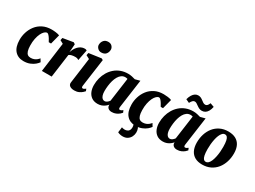

<svg xmlns="http://www.w3.org/2000/svg" viewBox="-57 -1609 3504 2639"><g transform="rotate(30 1694.5 -289.0)"><path d="M214 10.5Q127.5 10.5 76.2 -47Q25 -104.5 24 -216Q23 -277.5 42 -338.5Q61 -399.5 99.8 -449.8Q138.5 -500 198.2 -530.2Q258 -560.5 338.5 -560.5Q368 -560.5 403.8 -556Q439.5 -551.5 464 -541.5L424.5 -389H388Q376.5 -411.5 362 -435Q347.5 -458.5 332.5 -474.5Q317.5 -490.5 305.5 -490.5Q285.5 -490.5 264.5 -471.2Q243.5 -452 226.2 -416.2Q209 -380.5 198.8 -331Q188.5 -281.5 190 -222Q191 -169.5 201.2 -137.8Q211.5 -106 230 -92Q248.5 -78 277 -78Q307 -78 330.2 -86.8Q353.5 -95.5 370.8 -109.8Q388 -124 401 -140.5L429 -94.5Q415 -73 386.2 -48.5Q357.5 -24 314.2 -6.8Q271 10.5 214 10.5Z M503.5 0 566 -466 513.5 -494.5 521 -533 686.5 -560.5 712 -543 706 -452 702.5 -412Q711.5 -440.5 726 -467.2Q740.5 -494 761 -515Q781.5 -536 806.8 -548.2Q832 -560.5 861.5 -560.5Q875 -560.5 883.8 -557Q892.5 -553.5 896 -551L862 -379.5Q859 -383.5 844.2 -390Q829.5 -396.5 806.5 -396.5Q791.5 -396.5 777.2 -395Q763 -393.5 750.5 -390.5Q738 -387.5 727.5 -382.8Q717 -378 709.5 -371L659 0Z M1020 10.5Q988.5 10.5 967 1.5Q945.5 -7.5 935.2 -23.5Q925 -39.5 928 -61Q930.5 -81.5 934.8 -111.2Q939 -141 944 -178.8Q949 -216.5 955.2 -261.5Q961.5 -306.5 968.2 -357.8Q975 -409 982.5 -465L926.5 -494.5L934 -533L1128.5 -560.5L1154 -547.5L1092.5 -107.5Q1090 -89.5 1094.2 -80.5Q1098.5 -71.5 1109 -71.5Q1118 -71.5 1128 -76.5Q1138 -81.5 1154.5 -94L1167.5 -61Q1160.5 -52 1141.8 -35Q1123 -18 1092.8 -3.8Q1062.5 10.5 1020 10.5ZM1079.5 -627Q1046.5 -627 1022.8 -652.2Q999 -677.5 1001 -708Q1003 -747.5 1027.5 -775.2Q1052 -803 1096.5 -803Q1136 -803 1157.8 -778.5Q1179.5 -754 1179 -725Q1178.5 -685 1154.8 -656Q1131 -627 1079.5 -627Z M1681 -107.5Q1678.5 -88 1683.8 -79.8Q1689 -71.5 1699.5 -71.5Q1707 -71.5 1717.5 -76Q1728 -80.5 1744 -93.5L1758 -60.5Q1751 -50.5 1731.5 -33.5Q1712 -16.5 1682.5 -3.2Q1653 10 1615 10Q1581.5 10 1561 -6.2Q1540.5 -22.5 1538.5 -51.5L1540 -63.5Q1525.5 -45.5 1503.8 -28.5Q1482 -11.5 1453.8 -0.8Q1425.5 10 1391 10Q1333.5 10 1295.2 -16.8Q1257 -43.5 1238.2 -89Q1219.5 -134.5 1219.5 -190Q1219.5 -247.5 1233.8 -301.8Q1248 -356 1275.8 -402.8Q1303.5 -449.5 1344 -485Q1384.5 -520.5 1437 -540.2Q1489.5 -560 1552.5 -560Q1582 -560 1613.2 -553.5Q1644.5 -547 1666.5 -539.5L1744 -560ZM1577.5 -493Q1570 -495.5 1561.2 -497.2Q1552.5 -499 1542.5 -499Q1508 -499 1482 -480.2Q1456 -461.5 1437.8 -429.5Q1419.5 -397.5 1408.2 -357.5Q1397 -317.5 1392 -274.8Q1387 -232 1387 -192.5Q1387 -153 1395.8 -125.8Q1404.5 -98.5 1420 -84.8Q1435.5 -71 1456.5 -71Q1466 -71 1475.2 -74.5Q1484.5 -78 1493.5 -84.5Q1502.5 -91 1510.5 -99.2Q1518.5 -107.5 1525.5 -117.5Z M1991 10.5Q1904.5 10.5 1853.2 -47Q1802 -104.5 1801 -216Q1800 -277.5 1819 -338.5Q1838 -399.5 1876.8 -449.8Q1915.5 -500 1975.2 -530.2Q2035 -560.5 2115.5 -560.5Q2145 -560.5 2180.8 -556Q2216.5 -551.5 2241 -541.5L2201.5 -389H2165Q2153.5 -411.5 2139 -435Q2124.5 -458.5 2109.5 -474.5Q2094.5 -490.5 2082.5 -490.5Q2062.5 -490.5 2041.5 -471.2Q2020.5 -452 2003.2 -416.2Q1986 -380.5 1975.8 -331Q1965.5 -281.5 1967 -222Q1968 -169.5 1978.2 -137.8Q1988.5 -106 2007 -92Q2025.5 -78 2054 -78Q2084 -78 2107.2 -86.8Q2130.5 -95.5 2147.8 -109.8Q2165 -124 2178 -140.5L2206 -94.5Q2192 -73 2163.2 -48.5Q2134.5 -24 2091.2 -6.8Q2048 10.5 1991 10.5ZM1913.5 224.5Q1893 224.5 1870.5 219.5Q1848 214.5 1833.5 205.5L1844.5 121Q1851.5 124.5 1864.2 127.2Q1877 130 1890 130Q1909.5 130 1927.5 123.2Q1945.5 116.5 1957 100.5Q1968.5 84.5 1970 57.5Q1971 28.5 1964.2 13Q1957.5 -2.5 1954 -14L1990 -16L2019 -14Q2031 1 2041 25.8Q2051 50.5 2051 84.5Q2051 118.5 2035.2 151Q2019.5 183.5 1988.8 204Q1958 224.5 1913.5 224.5Z M2716 -107.5Q2713.5 -88 2718.8 -79.8Q2724 -71.5 2734.5 -71.5Q2742 -71.5 2752.5 -76Q2763 -80.5 2779 -93.5L2793 -60.5Q2786 -50.5 2766.5 -33.5Q2747 -16.5 2717.5 -3.2Q2688 10 2650 10Q2616.5 10 2596 -6.2Q2575.5 -22.5 2573.5 -51.5L2575 -63.5Q2560.5 -45.5 2538.8 -28.5Q2517 -11.5 2488.8 -0.8Q2460.5 10 2426 10Q2368.5 10 2330.2 -16.8Q2292 -43.5 2273.2 -89Q2254.5 -134.5 2254.5 -190Q2254.5 -247.5 2268.8 -301.8Q2283 -356 2310.8 -402.8Q2338.5 -449.5 2379 -485Q2419.5 -520.5 2472 -540.2Q2524.5 -560 2587.5 -560Q2617 -560 2648.2 -553.5Q2679.5 -547 2701.5 -539.5L2779 -560ZM2612.5 -493Q2605 -495.5 2596.2 -497.2Q2587.5 -499 2577.5 -499Q2543 -499 2517 -480.2Q2491 -461.5 2472.8 -429.5Q2454.5 -397.5 2443.2 -357.5Q2432 -317.5 2427 -274.8Q2422 -232 2422 -192.5Q2422 -153 2430.8 -125.8Q2439.5 -98.5 2455 -84.8Q2470.5 -71 2491.5 -71Q2501 -71 2510.2 -74.5Q2519.5 -78 2528.5 -84.5Q2537.5 -91 2545.5 -99.2Q2553.5 -107.5 2560.5 -117.5ZM2417.5 -656Q2429 -698.5 2446.8 -727Q2464.5 -755.5 2487 -769.8Q2509.5 -784 2535 -784Q2560.5 -784 2579.2 -774.5Q2598 -765 2613.8 -752.2Q2629.5 -739.5 2645.2 -729.8Q2661 -720 2680 -720Q2694.5 -720 2708 -731.8Q2721.5 -743.5 2734 -775L2796 -752.5Q2787 -708 2770.2 -679.5Q2753.5 -651 2730.5 -637.5Q2707.5 -624 2679 -624Q2655 -624 2635.2 -633.5Q2615.5 -643 2598.5 -655.8Q2581.5 -668.5 2566.2 -678Q2551 -687.5 2535 -687.5Q2517 -687.5 2502.8 -673Q2488.5 -658.5 2473.5 -630Z M3141.5 -561.5Q3211.5 -561.5 3259.5 -536Q3307.5 -510.5 3332.5 -460.8Q3357.5 -411 3358 -339Q3358.5 -267 3338.2 -203Q3318 -139 3278.8 -90.2Q3239.5 -41.5 3182.5 -13.8Q3125.5 14 3052.5 14Q2984.5 14 2937.2 -12Q2890 -38 2865.2 -88.2Q2840.5 -138.5 2839.5 -209.5Q2839 -283 2859.2 -346.8Q2879.5 -410.5 2918.5 -458.8Q2957.5 -507 3013.8 -534.2Q3070 -561.5 3141.5 -561.5ZM3122.5 -504Q3098 -504 3079.8 -485Q3061.5 -466 3048.5 -434.5Q3035.5 -403 3027.5 -364.2Q3019.5 -325.5 3015.8 -284.8Q3012 -244 3012.5 -208Q3013 -145.5 3021 -109.5Q3029 -73.5 3043 -58.5Q3057 -43.5 3075.5 -43.5Q3100.5 -43.5 3118.8 -62.2Q3137 -81 3149.8 -112.8Q3162.5 -144.5 3170.5 -183.5Q3178.5 -222.5 3182 -263.2Q3185.5 -304 3185 -341Q3184.5 -404.5 3176.5 -440Q3168.5 -475.5 3154.8 -489.8Q3141 -504 3122.5 -504Z"/></g></svg>

Font: Merriweather 36pt Black
Style: Italic
Weight: 900
Italic angle: -7.8°
Version: Version 2.101